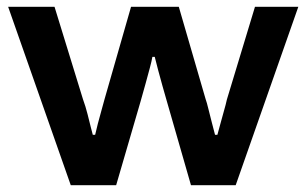

<svg xmlns="http://www.w3.org/2000/svg" viewBox="-20 -547 905 567"><path d="M189 0 4 -527H141L225 -254Q233 -232 238.5 -210Q244 -188 248 -172Q252 -156 254 -149H261Q264 -163 269 -182Q274 -201 279.5 -220.5Q285 -240 289 -255L367 -527H508L587 -255Q591 -244 595.5 -225Q600 -206 605.5 -185.5Q611 -165 615 -149H622Q626 -163 631 -182Q636 -201 641.5 -220Q647 -239 650 -253L733 -527H861L676 0H544L473 -247Q467 -268 460 -292.5Q453 -317 447 -340Q441 -363 437 -379H430Q428 -367 422.5 -346.5Q417 -326 410 -300.5Q403 -275 395 -247L323 0Z"/></svg>

Font: Archivo SemiExpanded SemiBold
Style: Regular
Weight: 600
Width: 6
Designer: Hector Gatti
Foundry: Omnibus-Type
Version: Version 2.001